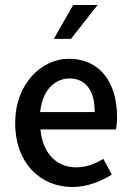

<svg xmlns="http://www.w3.org/2000/svg" viewBox="-20 -739 527 771"><path d="M271 12C327 12 383 -9 429 -38L395 -101C360 -80 325 -67 286 -67C209 -67 153 -121 143 -214L142 -219H446C448 -230 450 -250 450 -270C450 -408 381 -503 256 -503C150 -503 41 -406 41 -245C41 -82 144 12 271 12ZM142 -295C152 -379 202 -424 259 -424C325 -424 360 -373 360 -294V-289H141ZM274 -719 196 -583H265L372 -719Z"/></svg>

Font: Falling Sky
Style: Light
Weight: 400
Designer: Paul D. Hunt
Foundry: Adobe Systems Incorporated
Version: Version 1.02